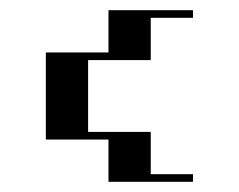

<svg xmlns="http://www.w3.org/2000/svg" viewBox="-20 -474 469 377"><path d="M193 -200H70V-371H193V-454H359V-439H276V-356H153V-215H276V-132H359V-117H193Z"/></svg>

Font: Facade Sud
Style: Regular
Weight: 100
Designer: Éléonore Fines
Foundry: Velvetyne Type Foundry
Version: Version 1.001;Glyphs 3.2 (3202)